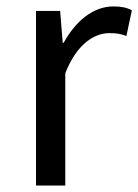

<svg xmlns="http://www.w3.org/2000/svg" viewBox="-20 -577 430 597"><path d="M92 0H183V-349C219 -442 275 -474 320 -474C342 -474 355 -472 373 -465L390 -545C373 -554 356 -557 332 -557C271 -557 216 -513 178 -444H175L167 -543H92Z"/></svg>

Font: Noto Sans JP
Style: Regular
Weight: 400
Designer: Ryoko NISHIZUKA  (kana, bopomofo & ideographs); Paul D. Hunt (Latin, Greek & Cyrillic); Sandoll Communications , Soo-you
Foundry: Adobe
Version: Version 2.002;hotconv 1.0.116;makeotfexe 2.5.65601